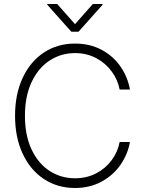

<svg xmlns="http://www.w3.org/2000/svg" viewBox="-20 -936 727 966"><path d="M357.4 -668.9Q287.6 -668.9 230.2 -631.8Q172.9 -594.7 139.2 -523.4Q105.5 -452.1 105.5 -353.5Q105.5 -254.4 139.2 -183.3Q172.9 -112.3 230 -75.7Q287.1 -39.1 357.4 -39.1Q416.5 -39.1 464.1 -64Q511.7 -88.9 542.2 -130.6Q572.8 -172.4 582 -221.7H633.8Q623 -160.2 586.7 -107.4Q550.3 -54.7 491.5 -22.5Q432.6 9.8 357.4 9.8Q269 9.8 200.7 -35.4Q132.3 -80.6 94 -162.8Q55.7 -245.1 55.7 -353.5Q55.7 -461.9 94 -544.2Q132.3 -626.5 200.7 -671.6Q269 -716.8 357.4 -716.8Q432.6 -716.8 491.7 -685.1Q550.8 -653.3 586.9 -600.3Q623 -547.4 633.8 -485.4H582Q572.8 -534.2 542.2 -576.2Q511.7 -618.2 463.9 -643.6Q416 -668.9 357.4 -668.9ZM357.4 -814.5 447.3 -916H496.1V-912.1L375 -776.4H338.9L217.8 -912.1V-916H267.6Z"/></svg>

Font: Pretendard ExtraLight
Style: Regular
Weight: 200
Designer: Base glyphs from Inter by Rasmus Andersson; Hangeul glyphs from Noto Sans CJK(Source Han Sans) by Jang Soo-young and Kan
Foundry: Kil Hyung-jin
Version: Version 1.309